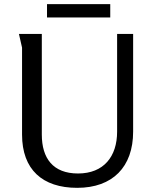

<svg xmlns="http://www.w3.org/2000/svg" viewBox="-20 -891 747 923"><path d="M206 -871V-807H510V-871ZM181 -728H71L86 -662V-244C86 -76 184 12 351 12C522 12 620 -89 620 -258V-728H543V-258C543 -139 479 -57 355 -57C235 -57 181 -130 181 -244Z"/></svg>

Font: Rosario
Style: Regular
Weight: 400
Designer: Hector Gatti
Foundry: Omnibus Type
Version: Version 1.100